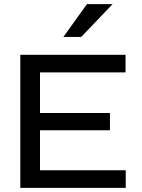

<svg xmlns="http://www.w3.org/2000/svg" viewBox="-20 -916 693 936"><path d="M175 -281V-86H593V0H79V-649H592V-563H175V-365H516V-281ZM289 -736 404 -896H529L376 -736Z"/></svg>

Font: Syne Medium
Style: Regular
Weight: 500
Designer: Lucas Descroix
Foundry: Bonjour Monde
Version: Version 2.200; ttfautohint (v1.8.4)